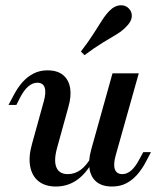

<svg xmlns="http://www.w3.org/2000/svg" viewBox="-20 -693 603 725"><path d="M191.1 11.3Q150.8 11.3 125.8 -8.5Q100.8 -28.2 94 -64.5Q87.1 -100.8 100.8 -149.2L145.2 -309.7Q154.8 -343.5 148.8 -362.1Q142.7 -380.6 121 -380.6Q103.2 -380.6 87.1 -366.9Q71 -353.2 56.5 -325.8L41.9 -296.8H12.1L30.6 -331.5Q46 -361.3 64.9 -382.7Q83.9 -404 107.3 -415.7Q130.6 -427.4 158.9 -427.4Q196.8 -427.4 218.1 -409.7Q239.5 -391.9 244.8 -360.9Q250 -329.8 237.9 -287.9L196 -136.3Q182.3 -87.9 192.7 -61.7Q203.2 -35.5 236.3 -35.5Q262.9 -35.5 285.1 -52Q307.3 -68.5 325 -100.8L329.8 -83.1Q304 -36.3 269.4 -12.5Q234.7 11.3 191.1 11.3ZM403.2 11.3Q366.1 11.3 344.8 -6Q323.4 -23.4 318.1 -54.8Q312.9 -86.3 324.2 -127.4L404.8 -416.1H504L416.9 -106.5Q407.3 -72.6 413.7 -54Q420.2 -35.5 441.9 -35.5Q459.7 -35.5 475.4 -49.2Q491.1 -62.9 505.6 -90.3L521 -118.5H550L532.3 -84.7Q516.9 -54.8 498 -33.5Q479 -12.1 456 -0.4Q433.1 11.3 403.2 11.3ZM299.2 -484.7 285.5 -498.4Q314.5 -536.3 333.1 -565.7Q351.6 -595.2 365.7 -616.9Q379.8 -638.7 394.4 -653.2Q412.1 -671 432.7 -673Q453.2 -675 466.9 -660.5Q479.8 -646.8 477.4 -628.2Q475 -609.7 455.6 -591.1Q441.1 -575.8 419 -562.5Q396.8 -549.2 367.3 -531.5Q337.9 -513.7 299.2 -484.7Z"/></svg>

Font: Playfair 5pt SemiExpanded Light SemiBold
Style: Italic
Weight: 600
Italic angle: -15.6°
Version: Version 2.001;gftools[0.9.30]